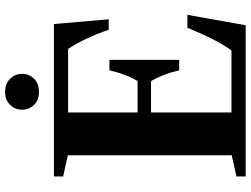

<svg xmlns="http://www.w3.org/2000/svg" viewBox="-138 -868 1006 771"><g transform="rotate(-90 365.5 -483.0)"><path d="M554 -713H299V-434H425Q454 -483 468 -547H510V-267H468Q455 -327 425 -380H299V-57H548Q591 -116 639 -234H691L649 0H42V-37L127 -56V-714L42 -733V-770H654L673 -550H631Q598 -646 554 -713ZM381 -966Q414 -966 434 -946Q454 -926 454 -898Q454 -870 434.5 -850Q415 -830 381 -830Q348 -830 329 -850Q310 -870 310 -898Q310 -926 329.5 -946Q349 -966 381 -966Z"/></g></svg>

Font: Libre Caslon Text
Style: Bold
Weight: 700
Designer: Pablo Impallari, Rodrigo Fuenzalida
Foundry: Pablo Impallari, Rodrigo Fuenzalida
Version: Version 1.002